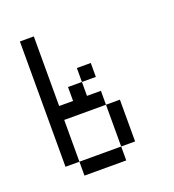

<svg xmlns="http://www.w3.org/2000/svg" viewBox="-117 -717 735 810"><g transform="rotate(-20 250.0 -312.5)"><path d="M312.5 -375V-437.5H250V-375H187.5V-312.5H125V-625H62.5V-62.5H125V0H312.5V-62.5H125V-250H312.5V-62.5H375V-250H312.5V-312.5H250V-375Z"/></g></svg>

Font: CalcUnifontExMono
Style: Regular
Weight: 500
Version: Version 15.0.06